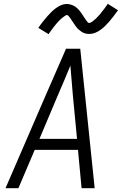

<svg xmlns="http://www.w3.org/2000/svg" viewBox="-20 -992 642 1012"><path d="M9 0 221 -490 328 -735H403L479 0H410L391 -202H163L77 0ZM386 -260 364 -490Q361 -529 357.5 -568Q354 -607 351 -646Q335 -607 318.5 -568Q302 -529 285 -490L188 -260ZM236 -812 182 -845Q194 -863 206 -878Q218 -893 228.5 -905Q239 -917 249 -927Q259 -937 272.5 -947.5Q286 -958 301.5 -964.5Q317 -971 333 -971Q338 -971 343.5 -970Q349 -969 354 -967.5Q359 -966 363.5 -964Q368 -962 372.5 -959.5Q377 -957 380.5 -954Q384 -951 388 -947.5Q392 -944 395.5 -940Q399 -936 402 -932Q405 -928 408 -924Q411 -920 413.5 -916Q416 -912 419 -907.5Q422 -903 425 -898.5Q428 -894 431 -889.5Q434 -885 436.5 -882Q439 -879 442 -875Q445 -871 450 -871Q454 -871 457.5 -873Q461 -875 464.5 -877Q468 -879 471.5 -882Q475 -885 479.5 -889Q484 -893 485.5 -894Q487 -895 489 -897.5Q491 -900 493.5 -902.5Q496 -905 499 -908Q502 -911 504.5 -914Q507 -917 510 -920.5Q513 -924 515.5 -928Q518 -932 521.5 -935.5Q525 -939 528 -943.5Q531 -948 534.5 -952.5Q538 -957 541 -961.5Q544 -966 548 -972L602 -938Q589 -920 577.5 -905Q566 -890 555.5 -878Q545 -866 535 -856Q525 -846 511 -835.5Q497 -825 481.5 -819Q466 -813 451 -813Q440 -813 430 -815.5Q420 -818 411.5 -823.5Q403 -829 395.5 -835.5Q388 -842 382 -850Q376 -858 371 -865.5Q366 -873 359.5 -882.5Q353 -892 348.5 -899Q344 -906 336 -912Q335 -912 334.5 -912.5Q334 -913 333 -913Q330 -913 326 -910.5Q322 -908 319 -906Q316 -904 312 -901Q308 -898 303.5 -894Q299 -890 298 -889Q297 -888 294.5 -885.5Q292 -883 289.5 -880.5Q287 -878 284.5 -875Q282 -872 279 -869Q276 -866 273.5 -862.5Q271 -859 268 -855.5Q265 -852 262 -848Q259 -844 255.5 -839.5Q252 -835 249 -830.5Q246 -826 242.5 -821.5Q239 -817 236 -812Z"/></svg>

Font: Iosevka SS04 Lt Ex Obl
Style: Regular
Weight: 300
Width: 7
Italic angle: -9°
Monospace: yes
Designer: Belleve Invis
Foundry: Belleve Invis
Version: Version 19.0.0; ttfautohint (v1.8.4)